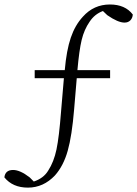

<svg xmlns="http://www.w3.org/2000/svg" viewBox="-45 -733 615 860"><path d="M110.4 -418.9H245.1Q252.9 -507.8 272 -564Q291 -620.1 326.2 -658.2Q375 -712.9 447.3 -712.9Q515.6 -712.9 549.8 -668Q548.8 -652.3 539.1 -642.1Q529.3 -631.8 512.7 -631.8Q483.4 -631.8 435.5 -665L416 -683.6Q378.9 -669.9 356.4 -635.7Q332 -600.6 320.8 -554.2Q309.6 -507.8 301.8 -418.9H448.2V-382.8H298.8L287.1 -244.1Q277.3 -125 258.3 -57.6Q239.3 9.8 201.2 52.7Q149.4 107.4 80.1 107.4Q11.7 107.4 -25.4 61.5Q-21.5 28.3 13.7 28.3Q44.9 28.3 87.9 61.5L106.4 80.1Q150.4 65.4 170.9 31.2Q196.3 -7.8 208 -63.5Q219.7 -119.1 228.5 -233.4L241.2 -382.8H110.4Z"/></svg>

Font: GenYoMin TW TTF ExtraLight
Style: Regular
Weight: 250
Version: Version 1.300